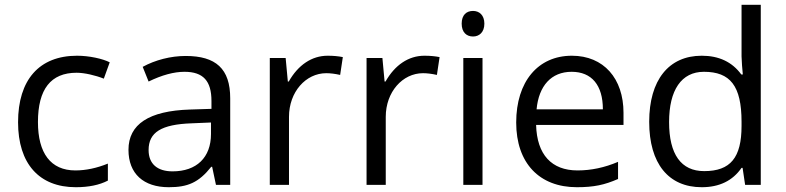

<svg xmlns="http://www.w3.org/2000/svg" viewBox="-20 -780 3315 810"><path d="M299.8 9.8C354 9.8 399.4 0.5 435.1 -18.1V-89.8C388.2 -70.8 342.3 -61 297.9 -61C193.8 -61 140.1 -133.8 140.1 -265.1C140.1 -403.8 194.3 -473.1 303.2 -473.1C335.9 -473.1 382.3 -462.4 418 -448.2L442.9 -517.1C413.6 -532.2 356.4 -544.9 305.2 -544.9C145.5 -544.9 56.2 -443.4 56.2 -264.2C56.2 -89.8 145 9.8 299.8 9.8Z M951.2 0V-365.2C951.2 -490.2 890.6 -543.9 763.2 -543.9C700.2 -543.9 634.8 -526.9 582 -498L606.9 -436C663.1 -463.4 713.9 -477.1 758.3 -477.1C837.9 -477.1 872.1 -438 872.1 -354V-320.8L781.2 -317.9C608.4 -312.5 522 -255.9 522 -147.9C522 -46.9 585.9 9.8 691.9 9.8C771.5 9.8 817.9 -9.3 871.1 -76.2H875L891.1 0ZM708 -57.1C644 -57.1 606.9 -88.4 606.9 -147C606.9 -221.7 660.2 -255.4 789.1 -259.8L870.1 -263.2V-214.8C870.1 -115.2 809.1 -57.1 708 -57.1Z M1362.3 -544.9C1295.4 -544.9 1237.8 -505.9 1198.2 -436H1194.3L1185.1 -535.2H1118.2V0H1199.2V-287.1C1199.2 -392.1 1270 -471.2 1356.4 -471.2C1373.5 -471.2 1393.1 -468.8 1415 -463.9L1426.3 -539.1C1407.2 -543 1386.2 -544.9 1362.3 -544.9Z M1770.5 -544.9C1703.6 -544.9 1646 -505.9 1606.4 -436H1602.5L1593.3 -535.2H1526.4V0H1607.4V-287.1C1607.4 -392.1 1678.2 -471.2 1764.6 -471.2C1781.7 -471.2 1801.3 -468.8 1823.2 -463.9L1834.5 -539.1C1815.4 -543 1794.4 -544.9 1770.5 -544.9Z M1927.7 -680.2C1927.7 -643.6 1948.2 -626 1975.6 -626C2001.5 -626 2023.4 -643.6 2023.4 -680.2C2023.4 -716.8 2001.5 -733.9 1975.6 -733.9C1948.2 -733.9 1927.7 -717.3 1927.7 -680.2ZM2015.6 -535.2H1934.6V0H2015.6Z M2413.6 9.8C2485.8 9.8 2530.3 0 2587.4 -24.9V-97.2C2531.2 -73.2 2474.1 -61 2416.5 -61C2307.1 -61 2245.1 -127.4 2241.7 -252.9H2610.4V-304.2C2610.4 -448.7 2526.9 -544.9 2392.6 -544.9C2249.5 -544.9 2157.7 -435.5 2157.7 -263.2C2157.7 -91.8 2255.4 9.8 2413.6 9.8ZM2391.6 -477.1C2476.1 -477.1 2523.4 -420.9 2523.4 -318.8H2243.7C2252.9 -418 2305.7 -477.1 2391.6 -477.1Z M3123.5 0H3189.5V-759.8H3108.4V-542L3110.4 -504.4L3113.8 -465.8H3107.4C3068.8 -518.6 3013.2 -544.9 2940.4 -544.9C2801.3 -544.9 2718.8 -442.4 2718.8 -266.1C2718.8 -89.8 2800.3 9.8 2940.4 9.8C3015.1 9.8 3070.8 -17.6 3108.4 -71.8H3112.8ZM2950.7 -58.1C2853.5 -58.1 2802.7 -128.4 2802.7 -265.1C2802.7 -399.9 2854.5 -477.1 2949.7 -477.1C3060.5 -477.1 3108.4 -418 3108.4 -266.1V-249C3108.4 -114.7 3061.5 -58.1 2950.7 -58.1Z"/></svg>

Font: Open Sans
Style: Regular
Weight: 400
Foundry: Ascender Corporation
Version: Version 1.100;PS 001.100;hotconv 1.0.88;makeotf.lib2.5.64775